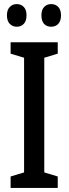

<svg xmlns="http://www.w3.org/2000/svg" viewBox="-20 -921 336 941"><path d="M263 0H32V-56L98 -76V-638L32 -658V-714H263V-658L197 -638V-76L263 -56ZM14 -846Q14 -873 28 -887Q42 -901 62 -901Q83 -901 96.5 -887Q110 -873 110 -846Q110 -818 96.5 -804Q83 -790 62 -790Q42 -790 28 -804Q14 -818 14 -846ZM183 -846Q183 -873 196.5 -887Q210 -901 231 -901Q252 -901 265.5 -887Q279 -873 279 -846Q279 -818 265.5 -804Q252 -790 231 -790Q209 -790 196 -804Q183 -818 183 -846Z"/></svg>

Font: Noto Sans Georgian ExtraCondensed Medium
Style: Regular
Weight: 500
Width: 2
Designer: Monotype Design Team, Akaki Razmadze
Foundry: Google LLC
Version: Version 2.005; ttfautohint (v1.8.4.7-5d5b)